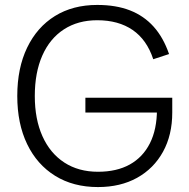

<svg xmlns="http://www.w3.org/2000/svg" viewBox="-20 -741 764 778"><path d="M377 17Q277 17 203.5 -28.5Q130 -74 90 -157Q50 -240 50 -352Q50 -465 90 -548Q130 -631 202.5 -676Q275 -721 374 -721Q450 -721 506.5 -699Q563 -677 602.5 -633Q642 -589 665 -522L601 -501Q575 -580 517.5 -619.5Q460 -659 374 -659Q296 -659 239 -622Q182 -585 151.5 -516Q121 -447 121 -352Q121 -258 152 -189Q183 -120 240.5 -82.5Q298 -45 377 -45Q453 -45 506 -74.5Q559 -104 587.5 -160.5Q616 -217 616 -298L654 -285H326V-345H678V-285Q678 -194 640.5 -126Q603 -58 535.5 -20.5Q468 17 377 17Z"/></svg>

Font: TikTok Sans 24pt Light
Style: Regular
Weight: 300
Version: Version 4.000